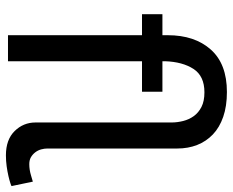

<svg xmlns="http://www.w3.org/2000/svg" viewBox="-89 -691 787 649"><g transform="rotate(90 304.5 -366.5)"><path d="M609 -12Q608 -11 599 -8Q590 -5 575 -1.5Q560 2 542 4.5Q524 7 505 7Q452 7 423 -22.5Q394 -52 394 -93V-553Q394 -572 389 -592Q384 -612 372.5 -628Q361 -644 341.5 -654Q322 -664 292 -664Q237 -664 213 -627Q189 -590 187 -531V-522H290V-453H187V0H99V-453H28V-522H99V-540Q99 -631 147.5 -685.5Q196 -740 291 -740Q339 -740 375 -727.5Q411 -715 434.5 -692.5Q458 -670 470 -639.5Q482 -609 482 -572V-133Q482 -123 485 -112Q488 -101 495 -92Q502 -83 511.5 -77.5Q521 -72 535 -72Q554 -72 573.5 -78Q593 -84 594 -84Z"/></g></svg>

Font: Boldmen Medium
Style: Regular
Weight: 400
Designer: Matt McInerney, Pablo Impallari, Rodrigo Fuenzalida
Foundry: LIVING CONCEPT
Version: Version 1.000